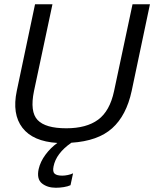

<svg xmlns="http://www.w3.org/2000/svg" viewBox="-20 -664 726 904"><path d="M243 220Q203 220 177.5 199.5Q152 179 162 132Q170 97 194 64.5Q218 32 250 9Q135 2 85.5 -62.5Q36 -127 59 -236L145 -644H227L140 -235Q120 -138 157 -99Q194 -60 292 -60Q387 -60 442 -100.5Q497 -141 517 -235L604 -644H686L600 -236Q575 -120 508 -60Q441 0 316 8Q244 58 232 120Q227 145 237.5 154Q248 163 273 163Q285 163 299.5 160Q314 157 324 152L312 208Q299 214 280 217Q261 220 243 220Z"/></svg>

Font: Kanit Light
Style: Italic
Weight: 300
Italic angle: -12°
Designer: Katatrad Team
Foundry: CadsonDemak
Version: Version 2.000; ttfautohint (v1.8.3)